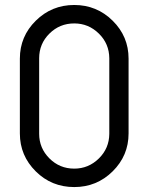

<svg xmlns="http://www.w3.org/2000/svg" viewBox="-20 -758 602 778"><path d="M501 -520.5Q501 -520.5 501 -217.3Q501 -127.4 436.5 -63.7Q372.1 0 280.8 0Q189 0 125 -63.5Q60.5 -127.4 60.5 -217.3V-520.5Q60.5 -610.4 125 -674.1Q189.5 -737.8 280.8 -737.8Q372.1 -737.8 436.5 -674.1Q501 -610.4 501 -520.5ZM138.7 -522V-215.8Q138.7 -157.7 180.2 -116.2Q221.7 -74.7 280.8 -74.7Q338.9 -74.7 380.9 -116.2Q422.4 -157.2 422.9 -215.8V-522Q422.4 -580.6 380.9 -621.6Q338.9 -663.1 280.8 -663.1Q221.7 -663.1 180.2 -621.8Q138.7 -580.6 138.7 -522Z"/></svg>

Font: NovaMono
Style: Regular
Weight: 400
Monospace: yes
Version: Version 1.2